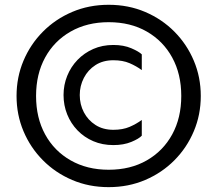

<svg xmlns="http://www.w3.org/2000/svg" viewBox="-20 -726 903 798"><path d="M431.6 51.8Q349.6 51.8 279.8 22Q210 -7.8 158.2 -60.1Q106.4 -112.3 77.6 -180.7Q48.8 -249 48.8 -327.1Q48.8 -405.3 77.6 -473.6Q106.4 -542 158.2 -594.2Q210 -646.5 279.8 -676.3Q349.6 -706.1 431.6 -706.1Q513.7 -706.1 583.5 -676.3Q653.3 -646.5 705.1 -594.2Q756.8 -542 785.6 -473.6Q814.5 -405.3 814.5 -327.1Q814.5 -249 785.6 -180.7Q756.8 -112.3 705.1 -60.1Q653.3 -7.8 583.5 22Q513.7 51.8 431.6 51.8ZM431.6 -20.5Q522.5 -20.5 590.3 -59.6Q658.2 -98.6 695.8 -167.5Q733.4 -236.3 733.4 -327.1Q733.4 -418 695.8 -486.8Q658.2 -555.7 590.3 -594.7Q522.5 -633.8 431.6 -633.8Q341.8 -633.8 273.4 -594.7Q205.1 -555.7 167.5 -486.8Q129.9 -418 129.9 -327.1Q129.9 -236.3 167.5 -167.5Q205.1 -98.6 273.4 -59.6Q341.8 -20.5 431.6 -20.5ZM451.2 -123Q405.3 -123 367.7 -139.2Q330.1 -155.3 302.2 -184.1Q274.4 -212.9 259.3 -250.5Q244.1 -288.1 244.1 -331.1Q244.1 -373 259.3 -410.6Q274.4 -448.2 302.2 -477.1Q330.1 -505.9 367.7 -522.5Q405.3 -539.1 451.2 -539.1Q494.1 -539.1 525.9 -525.4Q557.6 -511.7 569.3 -500V-434.6Q546.9 -451.2 518.6 -463.4Q490.2 -475.6 451.2 -475.6Q408.2 -475.6 377 -455.6Q345.7 -435.5 328.6 -402.3Q311.5 -369.1 311.5 -331.1Q311.5 -292 328.6 -259.3Q345.7 -226.6 377 -206.5Q408.2 -186.5 451.2 -186.5Q490.2 -186.5 518.6 -198.7Q546.9 -210.9 569.3 -227.5V-162.1Q557.6 -149.4 525.9 -136.2Q494.1 -123 451.2 -123Z"/></svg>

Font: Sen
Style: Regular
Weight: 400
Designer: Kosal Sen, Philatype
Foundry: Philatype
Version: Version 2.000;gftools[0.9.31]